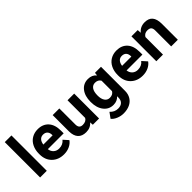

<svg xmlns="http://www.w3.org/2000/svg" viewBox="78 -1712 2881 2881"><g transform="rotate(-45 1518.5 -271.0)"><path d="M203.1 0H61.5V-750H203.1Z M562.5 9.8Q446.3 9.8 373.3 -61.5Q300.3 -132.8 300.3 -251.5V-265.1Q300.3 -344.7 331.1 -407.5Q361.8 -470.2 418.2 -504.2Q474.6 -538.1 546.9 -538.1Q655.3 -538.1 717.5 -469.7Q779.8 -401.4 779.8 -275.9V-218.3H443.4Q450.2 -166.5 484.6 -135.3Q519 -104 571.8 -104Q653.3 -104 699.2 -163.1L768.6 -85.4Q736.8 -40.5 682.6 -15.4Q628.4 9.8 562.5 9.8ZM546.4 -423.8Q504.4 -423.8 478.3 -395.5Q452.1 -367.2 444.8 -314.5H641.1V-325.7Q640.1 -372.6 615.7 -398.2Q591.3 -423.8 546.4 -423.8Z M1176.3 -53.7Q1124 9.8 1031.7 9.8Q946.8 9.8 902.1 -39.1Q857.4 -87.9 856.4 -182.1V-528.3H997.6V-187Q997.6 -104.5 1072.8 -104.5Q1144.5 -104.5 1171.4 -154.3V-528.3H1313V0H1180.2Z M1398.9 -268.1Q1398.9 -389.6 1456.8 -463.9Q1514.6 -538.1 1612.8 -538.1Q1699.7 -538.1 1748 -478.5L1753.9 -528.3H1881.8V-17.6Q1881.8 51.8 1850.3 103Q1818.8 154.3 1761.7 181.2Q1704.6 208 1627.9 208Q1569.8 208 1514.6 184.8Q1459.5 161.6 1431.2 125L1493.7 39.1Q1546.4 98.1 1621.6 98.1Q1677.7 98.1 1709 68.1Q1740.2 38.1 1740.2 -17.1V-45.4Q1691.4 9.8 1611.8 9.8Q1516.6 9.8 1457.8 -64.7Q1398.9 -139.2 1398.9 -262.2ZM1540 -257.8Q1540 -186 1568.8 -145.3Q1597.7 -104.5 1647.9 -104.5Q1712.4 -104.5 1740.2 -152.8V-375Q1711.9 -423.3 1648.9 -423.3Q1598.1 -423.3 1569.1 -381.8Q1540 -340.3 1540 -257.8Z M2233.4 9.8Q2117.2 9.8 2044.2 -61.5Q1971.2 -132.8 1971.2 -251.5V-265.1Q1971.2 -344.7 2002 -407.5Q2032.7 -470.2 2089.1 -504.2Q2145.5 -538.1 2217.8 -538.1Q2326.2 -538.1 2388.4 -469.7Q2450.7 -401.4 2450.7 -275.9V-218.3H2114.3Q2121.1 -166.5 2155.5 -135.3Q2189.9 -104 2242.7 -104Q2324.2 -104 2370.1 -163.1L2439.5 -85.4Q2407.7 -40.5 2353.5 -15.4Q2299.3 9.8 2233.4 9.8ZM2217.3 -423.8Q2175.3 -423.8 2149.2 -395.5Q2123 -367.2 2115.7 -314.5H2312V-325.7Q2311 -372.6 2286.6 -398.2Q2262.2 -423.8 2217.3 -423.8Z M2660.6 -528.3 2665 -467.3Q2721.7 -538.1 2816.9 -538.1Q2900.9 -538.1 2941.9 -488.8Q2982.9 -439.5 2983.9 -341.3V0H2842.8V-337.9Q2842.8 -382.8 2823.2 -403.1Q2803.7 -423.3 2758.3 -423.3Q2698.7 -423.3 2668.9 -372.6V0H2527.8V-528.3Z"/></g></svg>

Font: Vazir FD
Style: Bold-FD
Weight: 700
Designer: Saber Rastikerdar
Foundry: Saber Rastikerdar
Version: Version 30.1.0